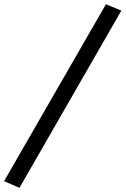

<svg xmlns="http://www.w3.org/2000/svg" viewBox="-147 -743 600 917"><path d="M-54.2 154.3 -127.4 122.1 358.9 -722.7 432.6 -692.4Z"/></svg>

Font: Elstob ExtraBold
Style: Italic
Weight: 800
Italic angle: -20°
Designer: Peter S. Baker
Version: Version 1.015